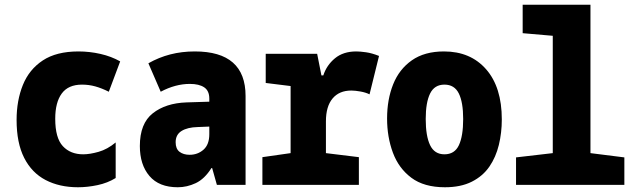

<svg xmlns="http://www.w3.org/2000/svg" viewBox="-20 -780 2690 810"><path d="M309 10Q231 10 172.5 -20.5Q114 -51 82 -114Q50 -177 50 -274Q50 -356 76.5 -421.5Q103 -487 160.5 -525Q218 -563 311 -563Q358 -563 404 -552.5Q450 -542 487 -521L439 -393Q409 -408 382 -415.5Q355 -423 326 -423Q268 -423 240.5 -385.5Q213 -348 213 -279Q213 -198 245 -163.5Q277 -129 331 -129Q359 -129 396 -139.5Q433 -150 468 -179V-29Q434 -8 391.5 1Q349 10 309 10Z M730 10Q651 10 610.5 -37.5Q570 -85 570 -164Q570 -259 624.5 -302Q679 -345 767 -348L863 -351V-364Q863 -397 841.5 -411.5Q820 -426 781 -426Q720 -426 658 -393L606 -513Q650 -538 698.5 -550.5Q747 -563 802 -563Q1016 -563 1016 -375V0H895L875 -71H872Q843 -25 806 -7.5Q769 10 730 10ZM780 -127Q814 -127 838.5 -148.5Q863 -170 863 -214V-246L814 -244Q771 -243 746 -227.5Q721 -212 721 -180Q721 -152 737.5 -139.5Q754 -127 780 -127Z M1087 0V-117L1206 -134V-417L1101 -430V-553H1318L1336 -462H1344Q1358 -505 1393 -534Q1428 -563 1483 -563Q1499 -563 1524 -559.5Q1549 -556 1579 -544L1539 -382Q1523 -390 1500.5 -394Q1478 -398 1462 -398Q1411 -398 1383 -364.5Q1355 -331 1355 -268V-134L1494 -117V0Z M1857 10Q1769 10 1715.5 -30Q1662 -70 1637.5 -136Q1613 -202 1613 -280Q1613 -360 1638.5 -424Q1664 -488 1717.5 -525.5Q1771 -563 1853 -563Q1965 -563 2031 -487.5Q2097 -412 2097 -276Q2097 -220 2084.5 -168.5Q2072 -117 2044.5 -77Q2017 -37 1970.5 -13.5Q1924 10 1857 10ZM1855 -129Q1898 -129 1916 -167.5Q1934 -206 1934 -278Q1934 -349 1915.5 -386Q1897 -423 1855 -423Q1813 -423 1794.5 -385.5Q1776 -348 1776 -278Q1776 -206 1794.5 -167.5Q1813 -129 1855 -129Z M2157 0V-116L2312 -134V-629L2185 -640V-760H2471V-134L2614 -116V0Z"/></svg>

Font: Noto Sans Mono Condensed Black
Style: Regular
Weight: 900
Width: 3
Designer: Monotype Design Team
Foundry: Monotype Imaging Inc.
Version: Version 2.014